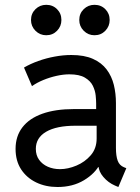

<svg xmlns="http://www.w3.org/2000/svg" viewBox="-20 -749 568 777"><path d="M212.9 7.8Q165 7.8 126.5 -10.7Q87.9 -29.3 65.4 -63.7Q43 -98.1 43 -146.5Q43 -197.8 70.8 -233.9Q98.6 -270 151.4 -288.8Q204.1 -307.6 279.3 -307.6H386.7V-240.2H285.2Q208.5 -240.2 166.7 -215.8Q125 -191.4 125 -146.5Q125 -120.6 138.2 -102.3Q151.4 -84 173.6 -74.2Q195.8 -64.5 222.7 -64.5Q254.9 -64.5 289.3 -78.9Q323.7 -93.3 347.4 -120.8Q371.1 -148.4 371.1 -188.5V-242.2L369.1 -272.5V-330.1Q369.1 -342.8 367.2 -362.5Q365.2 -382.3 355.7 -401.9Q346.2 -421.4 323.7 -434.8Q301.3 -448.2 260.7 -448.2Q236.8 -448.2 209.2 -442.1Q181.6 -436 155.5 -425.3Q129.4 -414.6 109.4 -400.4L77.1 -475.6Q103 -490.7 135 -502.2Q167 -513.7 201.4 -520Q235.8 -526.4 268.6 -526.4Q321.3 -526.4 356.2 -510.7Q391.1 -495.1 411.6 -467.8Q432.1 -440.4 440.7 -405.5Q449.2 -370.6 449.2 -332V-150.4Q449.2 -117.7 456.3 -98.6Q463.4 -79.6 481.4 -72.3L491.2 -68.4L459 7.8L445.3 2Q418 -9.8 398.4 -32.7Q378.9 -55.7 378.9 -78.1L395.5 -72.3H363.3L384.8 -85.9Q365.7 -47.4 320.1 -19.8Q274.4 7.8 212.9 7.8ZM362.3 -606.4Q336.9 -606.4 318.8 -624.5Q300.8 -642.6 300.8 -668Q300.8 -694.3 318.8 -711.9Q336.9 -729.5 362.3 -729.5Q388.7 -729.5 406.2 -711.9Q423.8 -694.3 423.8 -668Q423.8 -642.6 406.2 -624.5Q388.7 -606.4 362.3 -606.4ZM167 -606.4Q141.6 -606.4 123.5 -624.5Q105.5 -642.6 105.5 -668Q105.5 -694.3 123.5 -711.9Q141.6 -729.5 167 -729.5Q193.4 -729.5 210.9 -711.9Q228.5 -694.3 228.5 -668Q228.5 -642.6 210.9 -624.5Q193.4 -606.4 167 -606.4Z"/></svg>

Font: Reddit Sans
Style: Regular
Weight: 400
Designer: Stephen Hutchings
Foundry: Reddit
Version: Version 1.014